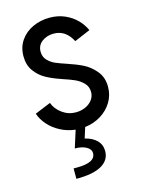

<svg xmlns="http://www.w3.org/2000/svg" viewBox="-115 -593 663 889"><g transform="rotate(-15 217.0 -148.5)"><path d="M155.3 177.7Q244.1 177.7 244.1 131.8Q244.1 113.8 223.1 101.8Q202.1 89.8 168 89.8L194.3 6.8Q155.8 2.4 122.8 -14.9Q89.8 -32.2 67.1 -58.1Q44.4 -84 35.2 -112.3L111.3 -143.6Q122.1 -113.3 151.4 -91.8Q180.7 -70.3 216.8 -70.3Q240.7 -70.3 261.7 -79.3Q282.7 -88.4 295.7 -105.2Q308.6 -122.1 308.6 -143.6Q308.6 -168.9 292 -186.3Q275.4 -203.6 252.7 -213.9Q230 -224.1 198.2 -234.4Q196.3 -235.4 187.5 -238.3Q149.9 -251 120.4 -267.3Q90.8 -283.7 69.8 -312.5Q48.8 -341.3 48.8 -383.8Q48.8 -427.2 71.3 -459.5Q93.8 -491.7 130.9 -508.5Q168 -525.4 210.9 -525.4Q251 -525.4 283.9 -511Q316.9 -496.6 339.8 -473.1Q362.8 -449.7 375 -421.9L298.8 -389.6Q268.1 -449.2 210.9 -449.2Q177.7 -449.2 154.3 -431.6Q130.9 -414.1 130.9 -383.8Q130.9 -358.9 146.5 -342.5Q162.1 -326.2 181.9 -317.6Q201.7 -309.1 235.4 -297.9Q275.9 -284.7 307.9 -268.8Q339.8 -252.9 365.2 -222.4Q390.6 -191.9 390.6 -146.5Q390.6 -106.4 370.6 -73.5Q350.6 -40.5 316.2 -19.5Q281.7 1.5 240.2 6.3L224.1 57.1Q260.3 65.9 280.5 86.4Q300.8 106.9 300.8 137.7Q300.8 181.2 259.8 204.6Q218.8 228 138.7 227.5V177.7Z"/></g></svg>

Font: Reddit Sans Vanilla
Style: Regular
Weight: 400
Designer: Stephen Hutchings
Foundry: Reddit
Version: Version 1.013